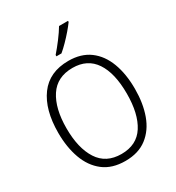

<svg xmlns="http://www.w3.org/2000/svg" viewBox="-221 -1080 1123 1224"><g transform="rotate(-30 340.5 -468.5)"><path d="M622 -358Q622 -252 592 -169Q562 -86 499.5 -38Q437 10 341 10Q243 10 180.5 -38.5Q118 -87 88 -170.5Q58 -254 58 -359Q58 -529 130 -627Q202 -725 343 -725Q436 -725 498 -679Q560 -633 591 -550.5Q622 -468 622 -358ZM118 -358Q118 -212 173 -126.5Q228 -41 341 -41Q454 -41 508 -125.5Q562 -210 562 -358Q562 -509 507 -591Q452 -673 343 -673Q229 -673 173.5 -588.5Q118 -504 118 -358ZM469 -939Q454 -918 430 -890Q406 -862 379 -834.5Q352 -807 329 -788H292V-798Q321 -831 352 -872Q383 -913 403 -947H469Z"/></g></svg>

Font: Noto Sans Khmer UI SemiCondensed Light
Style: Regular
Weight: 300
Width: 4
Designer: Danh Hong and the Monotype Design Team
Foundry: Monotype Imaging Inc.
Version: Version 2.002; ttfautohint (v1.8.4.7-5d5b)